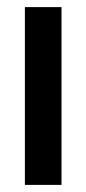

<svg xmlns="http://www.w3.org/2000/svg" viewBox="-20 -520 243 540"><path d="M50 -500H153V0H50Z"/></svg>

Font: Tokeely Brookings
Style: Regular
Weight: 400
Designer: Peter Wiegel
Foundry: Peter Wiegel
Version: Version 2.001